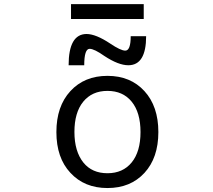

<svg xmlns="http://www.w3.org/2000/svg" viewBox="-20 -905 1040 936"><path d="M386.7 -112.3Q428.7 -60.5 503.9 -60.5Q579.1 -60.5 622.1 -113.3Q665 -166 665 -261.2Q665 -356.4 622.1 -409.2Q579.1 -461.9 503.9 -461.9Q428.7 -461.9 385.7 -409.2Q342.8 -356.4 342.8 -261.7Q342.8 -167 386.7 -112.3ZM323.2 -62.5Q254.9 -135.7 254.9 -261.2Q254.9 -386.7 323.2 -460.9Q391.6 -535.2 503.9 -535.2Q616.2 -535.2 684.1 -460.9Q752 -386.7 752 -261.2Q752 -135.7 684.1 -62Q616.2 11.7 503.9 11.7Q391.6 11.7 323.2 -62.5ZM517.6 -692.4Q568.4 -658.2 590.8 -658.2Q617.2 -658.2 617.2 -728.5H692.4Q692.4 -586.9 605.5 -586.9Q557.6 -586.9 489.3 -631.8Q439.5 -667 417 -667Q390.6 -667 390.6 -586.9H314.5Q314.5 -738.3 401.4 -739.3Q447.3 -739.3 517.6 -692.4ZM326.2 -812.5V-884.8H680.7V-812.5Z"/></svg>

Font: Gen Shin Gothic Monospace Regular
Style: Regular
Weight: 400
Designer: [Source Han Sans]
Ryoko NISHIZUKA  (kana & ideographs); Paul D. Hunt (Latin, Greek & Cyrillic); Wenlong ZHANG  (bopomofo
Version: Version 1.002.20150607